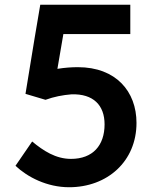

<svg xmlns="http://www.w3.org/2000/svg" viewBox="-20 -768 636 806"><path d="M221 -479 246 -625H527V-748H149C138 -684 118 -566 87 -374L171 -349C207 -362 243 -369 280 -372C372 -375 419 -326 419 -246C419 -158 370 -101 278 -101C214 -101 162 -135 115 -174L45 -72C96 -24 178 18 270 18C431 18 553 -91 553 -252C553 -384 467 -486 307 -486C280 -486 252 -484 221 -479Z"/></svg>

Font: Bithumb Trading Sans Bold
Style: Bold
Weight: 700
Designer: Ham Hyungwon
Foundry: Bithumb
Version: Version 0.500;FEAKit 1.0